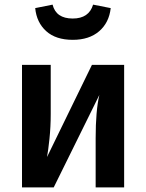

<svg xmlns="http://www.w3.org/2000/svg" viewBox="-20 -809 631 829"><path d="M516 0H393V-212Q393 -331 409 -399L212 0H75V-529H199V-317Q199 -261 193.5 -209Q188 -157 183 -131L377 -529H516ZM294 -637Q221 -637 179.5 -674.5Q138 -712 132 -774L207 -789Q222 -729 294 -729Q364 -729 382 -789L458 -774Q451 -711 408 -674Q365 -637 294 -637Z"/></svg>

Font: Trujillo Medium
Style: Regular
Weight: 500
Designer: Fira Sans original fonts by bBox Type GmbH, Carrois Corporate GbR, & Edenspiekermann AG / Changes by Cristiano Sobral
Foundry: Fira Sans original fonts by bBox Type GmbH, Carrois Corporate GbR, & Edenspiekermann AG / Changes by Cristiano Sobral
Version: Version 4.301;October 17, 2021;FontCreator 14.0.0.2814 64-bi